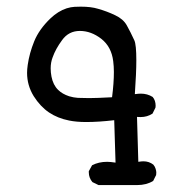

<svg xmlns="http://www.w3.org/2000/svg" viewBox="-20 -423 540 568"><path d="M385.7 124.5Q413.1 124.5 433.1 112.3L441.9 94.7Q442.4 91.8 442.4 87.4Q442.4 83 440.4 76.4Q438.5 69.8 433.6 64Q420.9 54.2 404.3 54.2Q399.4 54.2 389.2 55.7L385.3 -77.1Q393.1 -76.7 396 -76.7Q415.5 -76.7 431.2 -86.9L439.9 -104.5Q440.4 -107.4 440.4 -109.9Q440.4 -126 431.6 -136.2Q416 -146 396.5 -146Q390.6 -146 378.9 -144.5Q383.3 -207.5 383.3 -244.6Q383.3 -291 377.4 -303.7Q366.2 -328.1 355 -348.1Q344.7 -366.7 320.8 -377.9Q296.4 -389.6 270 -397Q249.5 -403.3 219.2 -403.3Q211.4 -403.3 200.7 -402.8Q189.9 -402.3 177.2 -398.4Q151.9 -390.1 129.4 -368.7Q95.7 -336.4 81.3 -301Q66.9 -265.6 62 -231Q60.1 -217.8 60.1 -207.5Q60.1 -170.4 79.6 -138.7Q99.1 -107.9 125 -90.3Q150.4 -73.2 184.6 -66.4Q206.1 -62 235.4 -62Q271.5 -62 317.9 -67.4L321.8 58.1Q306.2 55.7 296.9 55.7Q272 55.7 252.4 65.9L242.7 83.5Q242.7 85 242.7 86.9Q242.7 103 253.4 115.7L271.5 124.5ZM311.5 -135.3Q264.6 -132.8 243.9 -132.8Q223.1 -132.8 210.4 -133.5Q197.8 -134.3 184.6 -138.2Q164.1 -145 151.9 -157.2Q137.2 -171.4 132.3 -196.3Q129.9 -209 129.9 -220.7Q129.9 -238.3 135.7 -253.4Q144.5 -278.3 163.6 -304.2Q183.1 -331.5 216.3 -331.5Q249.5 -331.5 279.8 -308.1Q309.6 -284.7 314.9 -242.2Q316.9 -226.6 316.9 -210Q316.9 -177.2 311.5 -135.3Z"/></svg>

Font: Bakudai
Style: Light
Weight: 300
Version: Version 1.48